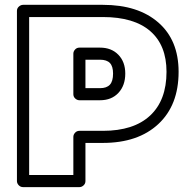

<svg xmlns="http://www.w3.org/2000/svg" viewBox="-20 -746 756 791"><path d="M49.8 0V-701.2Q49.8 -711.9 57.9 -719Q65.9 -726.1 75.2 -726.1H403.8Q548.8 -726.1 632.3 -653.3Q715.8 -580.6 715.8 -450.2Q715.8 -312.5 632.3 -234.9Q548.8 -157.2 403.8 -157.2H332V0Q332 10.7 324.2 17.8Q316.4 24.9 307.1 24.9H75.2Q64.5 24.9 57.1 17.1Q49.8 9.3 49.8 0ZM100.1 -24.9H282.2V-182.1Q282.2 -191.4 289.3 -199.2Q296.4 -207 307.1 -207H403.8Q531.2 -207 598.6 -270Q666 -333 666 -450.2Q666 -559.6 599.1 -617.7Q532.2 -675.8 403.8 -675.8H100.1ZM282.2 -357.9V-524.9Q282.2 -534.2 289.3 -542Q296.4 -549.8 307.1 -549.8H392.1Q439 -549.8 467.5 -520.5Q496.1 -491.2 496.1 -442.9Q496.1 -393.6 467.8 -363.3Q439.5 -333 392.1 -333H307.1Q297.9 -333 290 -340.1Q282.2 -347.2 282.2 -357.9ZM332 -382.8H392.1Q419.4 -382.8 432.6 -397Q445.8 -411.1 445.8 -442.9Q445.8 -472.7 432.9 -486.3Q419.9 -500 392.1 -500H332Z"/></svg>

Font: Trueno Black Outline
Style: Regular
Weight: 900
Width: 6
Designer: Julieta Ulanovsky
Foundry: Julieta Ulanovsky
Version: Version 3.001b | FøM Fix